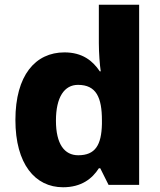

<svg xmlns="http://www.w3.org/2000/svg" viewBox="-20 -780 677 810"><path d="M246 10C323 10 369 -26 397 -70H403L438 0H567V-760H397V-598C397 -557 401 -505 405 -479H401C371 -524 327 -559 252 -559C129 -559 45 -462 45 -274C45 -88 128 10 246 10ZM310 -125C252 -125 216 -172 216 -271C216 -371 252 -422 309 -422C386 -422 410 -369 410 -272V-257C408 -168 382 -125 310 -125Z"/></svg>

Font: Noto Sans Myanmar UI ExtraBold
Style: Regular
Weight: 800
Designer: Monotype Design Team
Foundry: Monotype Imaging Inc.
Version: Version 2.103